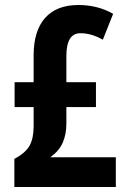

<svg xmlns="http://www.w3.org/2000/svg" viewBox="-20 -744 503 764"><path d="M292 -724.1Q368.7 -724.1 430.2 -689L389.2 -585.9Q344.2 -611.8 299.8 -611.8Q244.1 -611.8 244.1 -521V-417H361.8V-317.9H244.1V-252.9Q244.1 -208.5 229.2 -175.5Q214.4 -142.6 180.2 -118.2H440.9V0H37.1V-111.8Q82 -135.7 97.9 -164.8Q113.8 -193.8 113.8 -241.2V-317.9H38.1V-417H113.8V-523.9Q113.8 -621.1 159.4 -672.6Q205.1 -724.1 292 -724.1Z"/></svg>

Font: TypoPRO Open Sans Condensed
Style: Bold
Weight: 700
Width: 3
Foundry: Ascender Corporation
Version: Version 1.11